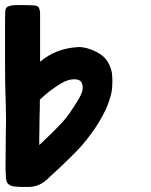

<svg xmlns="http://www.w3.org/2000/svg" viewBox="-23 -742 603 765"><path d="M280.3 -553.7Q287.1 -554.7 293 -554.7Q298.8 -553.7 305.7 -553.7Q324.2 -550.8 341.8 -543.9Q359.4 -537.1 375 -527.3Q395.5 -513.7 407.2 -494.1Q418.9 -474.6 422.9 -451.2Q424.8 -433.6 424.8 -417Q424.8 -396.5 421.9 -377Q414.1 -340.8 398.4 -305.7Q374 -254.9 340.8 -210Q308.6 -165 268.6 -126Q247.1 -105.5 225.6 -84Q204.1 -63.5 181.6 -43Q174.8 -36.1 167 -29.3Q159.2 -22.5 151.4 -16.6Q137.7 -6.8 122.1 -2Q106.4 2.9 89.8 2.9Q76.2 2.9 61.5 2.9Q47.9 2 34.2 1Q22.5 0 12.7 -6.8Q3.9 -12.7 2 -24.4Q0 -36.1 0 -47.9Q0 -59.6 -1 -71.3Q-1 -134.8 0 -199.2Q2 -263.7 0 -327.1Q-2.9 -402.3 -2.9 -476.6Q-2.9 -550.8 -2.9 -626Q-2.9 -645.5 -2.9 -662.1Q-2.9 -664.1 -2.9 -666Q-2.9 -680.7 -2 -699.2Q-1 -707 2.9 -711.9Q7.8 -716.8 16.6 -718.8Q21.5 -719.7 27.3 -720.7Q32.2 -721.7 38.1 -721.7Q56.6 -721.7 74.2 -721.7Q91.8 -721.7 111.3 -720.7Q125 -719.7 129.9 -713.9Q134.8 -708 136.7 -694.3Q136.7 -691.4 136.7 -656.2Q136.7 -622.1 136.7 -583Q136.7 -550.8 136.7 -525.4Q136.7 -500 136.7 -496.1Q136.7 -496.1 136.7 -496.1Q169.9 -523.4 205.1 -537.1Q241.2 -550.8 280.3 -553.7ZM241.2 -273.4Q252 -286.1 275.4 -323.2Q298.8 -359.4 303.7 -375Q309.6 -393.6 303.7 -409.2Q297.9 -424.8 279.3 -425.8Q264.6 -426.8 250 -422.9Q234.4 -418 222.7 -411.1Q201.2 -398.4 174.8 -378.9Q149.4 -358.4 135.7 -344.7Q135.7 -332 135.7 -315.4Q134.8 -299.8 134.8 -287.1Q134.8 -257.8 133.8 -212.9Q132.8 -167 133.8 -164.1Q133.8 -164.1 133.8 -164.1Q149.4 -179.7 183.6 -211.9Q217.8 -245.1 241.2 -273.4Z"/></svg>

Font: KARPATY Font
Style: Regular
Weight: 400
Designer: Inna Sieryk
Version: Version 1.1